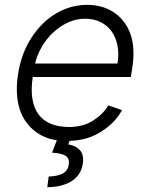

<svg xmlns="http://www.w3.org/2000/svg" viewBox="-20 -573 621 796"><path d="M55.4 -269.5Q69.2 -353.3 110.1 -416.2Q130.7 -448.2 156.2 -473.5Q181.8 -498.9 211.1 -516.5Q240.4 -534.1 273.3 -543.5Q306.1 -552.9 341.3 -552.9Q371.8 -552.9 399.3 -545.5Q426.8 -538 449.8 -523.3Q472.7 -508.5 490.4 -486.7Q508.2 -464.8 519.5 -435.7Q542.6 -373.6 527.3 -285.2L522.4 -253.9H115.8Q108 -202.8 114.2 -163.9Q120.4 -125 139.7 -98.9Q159.1 -72.8 190.9 -59.7Q222.7 -46.5 266 -46.5Q324.2 -46.5 366.1 -73.2Q407.7 -99.8 429.3 -136L485.8 -116.5Q472.3 -90.9 450.8 -68.5Q429.3 -46.2 399.1 -27Q343 8.9 268.5 11L262.8 25.6Q278.1 28.1 290.3 33.9Q302.6 39.8 311.8 50.1Q329.2 69.6 322.8 109Q319.2 130.3 308.1 147.5Q296.9 164.8 278.4 177Q259.9 189.3 234.4 196Q208.8 202.8 176.1 203.1L181.8 158.7Q217.3 158 239 146.8Q260.7 135.7 264.9 110.8Q269.5 84.5 252.7 73.3Q235.8 62.1 195.7 60L215.6 8.5Q166.5 1.1 131 -24.5Q79.9 -61.1 60.9 -123Q41.9 -185 55.4 -269.5ZM125.4 -309.7H467Q473.7 -349.1 467.3 -383Q460.9 -416.9 443.4 -441.9Q425.8 -467 397.7 -481.2Q369.7 -495.4 332.7 -495.4Q295.1 -495.4 261 -479.4Q226.9 -463.4 199.4 -437.3Q171.9 -411.2 152.7 -377.8Q133.5 -344.5 125.4 -309.7Z"/></svg>

Font: Inter P Light
Style: Italic
Weight: 300
Italic angle: 9.39999°
Designer: Rasmus Andersson
Foundry: rsms
Version: Version 3.018;git-588b23468